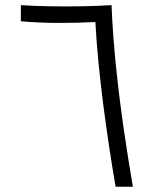

<svg xmlns="http://www.w3.org/2000/svg" viewBox="-20 -713 626 733"><path d="M421.4 0Q409.2 -70.3 397 -150.9Q384.8 -231.4 374 -314.9Q363.3 -398.4 355.5 -478.8Q347.7 -559.1 344.2 -628.9Q278.3 -625.5 205.1 -625.5Q131.8 -625.5 59.6 -631.8V-693.4Q111.8 -689.9 171.9 -689Q201.7 -688.5 231.9 -688.5Q261.7 -688.5 292 -689Q352.1 -689.9 405.8 -693.4Q410.6 -575.7 423.6 -452.1Q436.5 -328.6 453.6 -212.4Q470.7 -96.2 487.3 0Z"/></svg>

Font: CaskaydiaCove NFP Light
Style: Regular
Weight: 300
Designer: Aaron Bell
Foundry: Saja Typeworks
Version: Version 2111.001; VTT 6.35;Nerd Fonts 3.1.1